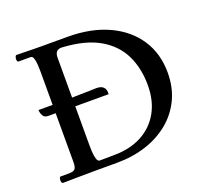

<svg xmlns="http://www.w3.org/2000/svg" viewBox="-118 -812 1015 952"><g transform="rotate(-20 390.0 -335.5)"><path d="M327 -671Q452 -671 543.5 -628.5Q635 -586 684.5 -510.5Q734 -435 734 -335Q734 -257 704.5 -195Q675 -133 622 -89.5Q569 -46 498.5 -23Q428 0 346 0H229Q165 0 124 1Q83 2 59 2Q55 2 53 -3Q51 -8 51 -14Q51 -21 53 -26.5Q55 -32 59 -32H102Q128 -32 135.5 -42Q143 -52 143 -78V-335H105Q86 -335 78.5 -346Q71 -357 69.5 -368Q68 -379 68 -379H143V-554Q143 -593 139.5 -611Q136 -629 131.5 -634Q127 -639 122 -639H59Q50 -639 50 -654Q50 -660 52.5 -666.5Q55 -673 59 -673Q71 -673 94 -672.5Q117 -672 143.5 -671.5Q170 -671 191 -671ZM375 -383Q426 -383 422 -334H246V-128Q246 -90 249.5 -71Q253 -52 258 -46Q263 -40 267 -40L349 -41Q431 -42 492 -75Q553 -108 586.5 -168Q620 -228 620 -310Q620 -400 586 -469.5Q552 -539 478.5 -581.5Q405 -624 284 -631Q266 -632 256 -622.5Q246 -613 246 -590V-380Q298 -381 336.5 -382Q375 -383 375 -383Z"/></g></svg>

Font: Sedan
Style: Regular
Weight: 400
Designer: Sebastian Salazar
Foundry: Sebastian Salazar
Version: Version 1.100; ttfautohint (v1.8.4.7-5d5b)